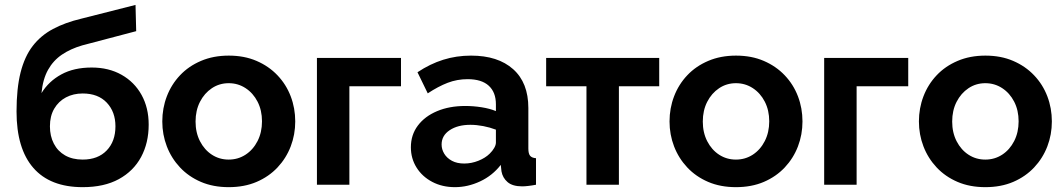

<svg xmlns="http://www.w3.org/2000/svg" viewBox="-20 -763 4393 793"><path d="M321.5 10Q187.1 10 117.7 -69.6Q48.3 -149.2 48.3 -302.4Q48.3 -397.6 65 -463.7Q81.7 -529.7 115 -573Q148.4 -616.3 198.5 -643.1Q248.7 -669.9 315.1 -685.7L539.7 -742.7L542.5 -634.3L319.8 -575.6Q271.6 -561.6 235.7 -537.3Q199.8 -512.9 178.4 -474.5Q156.9 -436.1 151.3 -378.4Q181.3 -427.4 233.3 -455.7Q285.3 -484.1 358.8 -484.1Q429.2 -484.1 482.3 -454Q535.3 -424 564.7 -370.9Q594.1 -317.7 594.1 -248.1Q594.1 -173 562.8 -114.6Q531.4 -56.3 470.7 -23.1Q410 10 321.5 10ZM321.5 -103.9Q384.5 -103.9 420.6 -141.5Q456.8 -179 456.8 -241.4Q456.8 -301.2 420.9 -339.1Q385 -376.9 321.5 -376.9Q283 -376.9 252.4 -360.8Q221.8 -344.6 204 -314.2Q186.2 -283.8 186.2 -241.4Q186.2 -200.8 202.4 -169.7Q218.5 -138.5 248.8 -121.2Q279.1 -103.9 321.5 -103.9Z M924.6 10Q860.6 10 809.9 -11.7Q759.2 -33.5 723.6 -71.4Q687.9 -109.4 669.1 -158.3Q650.3 -207.2 650.3 -261.4Q650.3 -316.1 669.1 -365.2Q687.9 -414.4 723.6 -452.1Q759.2 -489.8 810.2 -511.5Q861.2 -533.3 924.9 -533.3Q989 -533.3 1039.5 -511.5Q1090 -489.8 1125.9 -452.1Q1161.9 -414.4 1180.7 -365.2Q1199.4 -316.1 1199.4 -261.4Q1199.4 -207.2 1180.7 -158.3Q1161.9 -109.4 1126.2 -71.4Q1090.5 -33.5 1039.8 -11.7Q989 10 924.6 10ZM787.7 -260.9Q787.7 -215.4 806 -179.7Q824.3 -144.1 855.2 -124Q886.1 -103.9 924.6 -103.9Q963.1 -103.9 994.3 -124.2Q1025.5 -144.6 1043.8 -180.5Q1062.1 -216.5 1062.1 -261.9Q1062.1 -307.3 1043.8 -343Q1025.5 -378.6 994.2 -399Q963 -419.4 924.6 -419.4Q886.1 -419.4 855.1 -398.7Q824.1 -378 805.9 -342.4Q787.7 -306.8 787.7 -260.9Z M1289 0V-523.8H1636.2V-406.6H1423V0Z M1677 -154.6Q1677 -206 1705.8 -244.3Q1734.5 -282.6 1785.2 -303.9Q1835.8 -325.3 1901.8 -325.3Q1935 -325.3 1968.9 -320Q2002.7 -314.7 2028.2 -304.2V-332.3Q2028.2 -381.9 1998.7 -408.9Q1969.2 -436 1911.4 -436Q1867.9 -436 1828.9 -421Q1789.8 -405.9 1746.7 -377.4L1704.3 -464.6Q1756.2 -499.2 1810.6 -516.2Q1865 -533.3 1925.4 -533.3Q2036.7 -533.3 2099.4 -477.3Q2162.2 -421.4 2162.2 -316.9V-149.6Q2162.2 -128.6 2169.3 -119.8Q2176.5 -110.9 2193.8 -109.5V0Q2176.3 3.4 2161.8 5Q2147.3 6.7 2136.8 6.7Q2096.8 6.7 2076.3 -11Q2055.9 -28.6 2051.2 -55.3L2048.3 -82Q2013.8 -37.5 1962.9 -13.8Q1911.9 10 1858.8 10Q1806.8 10 1765.4 -11.7Q1723.9 -33.5 1700.5 -70.9Q1677 -108.3 1677 -154.6ZM2002.6 -128.4Q2014.2 -139.7 2021.2 -152Q2028.2 -164.2 2028.2 -174.2V-227.5Q2003.9 -236.8 1976 -242.2Q1948.1 -247.5 1922.8 -247.5Q1870.6 -247.5 1837.3 -225.3Q1803.9 -203.1 1803.9 -166.1Q1803.9 -146.1 1814.9 -128Q1825.9 -109.9 1846.8 -98.7Q1867.6 -87.6 1897.2 -87.6Q1927.4 -87.6 1956 -99.1Q1984.7 -110.6 2002.6 -128.4Z M2402.2 0V-406.6H2235.7V-523.8H2702.7V-406.6H2536.2V0Z M3019.6 10Q2955.6 10 2904.9 -11.7Q2854.2 -33.5 2818.6 -71.4Q2782.9 -109.4 2764.1 -158.3Q2745.3 -207.2 2745.3 -261.4Q2745.3 -316.1 2764.1 -365.2Q2782.9 -414.4 2818.6 -452.1Q2854.2 -489.8 2905.2 -511.5Q2956.2 -533.3 3019.9 -533.3Q3084 -533.3 3134.5 -511.5Q3185 -489.8 3220.9 -452.1Q3256.9 -414.4 3275.7 -365.2Q3294.4 -316.1 3294.4 -261.4Q3294.4 -207.2 3275.7 -158.3Q3256.9 -109.4 3221.2 -71.4Q3185.5 -33.5 3134.8 -11.7Q3084 10 3019.6 10ZM2882.7 -260.9Q2882.7 -215.4 2901 -179.7Q2919.3 -144.1 2950.2 -124Q2981.1 -103.9 3019.6 -103.9Q3058.1 -103.9 3089.3 -124.2Q3120.5 -144.6 3138.8 -180.5Q3157.1 -216.5 3157.1 -261.9Q3157.1 -307.3 3138.8 -343Q3120.5 -378.6 3089.2 -399Q3058 -419.4 3019.6 -419.4Q2981.1 -419.4 2950.1 -398.7Q2919.1 -378 2900.9 -342.4Q2882.7 -306.8 2882.7 -260.9Z M3384 0V-523.8H3731.2V-406.6H3518V0Z M4049.6 10Q3985.6 10 3934.9 -11.7Q3884.2 -33.5 3848.6 -71.4Q3812.9 -109.4 3794.1 -158.3Q3775.3 -207.2 3775.3 -261.4Q3775.3 -316.1 3794.1 -365.2Q3812.9 -414.4 3848.6 -452.1Q3884.2 -489.8 3935.2 -511.5Q3986.2 -533.3 4049.9 -533.3Q4114 -533.3 4164.5 -511.5Q4215 -489.8 4250.9 -452.1Q4286.9 -414.4 4305.7 -365.2Q4324.4 -316.1 4324.4 -261.4Q4324.4 -207.2 4305.7 -158.3Q4286.9 -109.4 4251.2 -71.4Q4215.5 -33.5 4164.8 -11.7Q4114 10 4049.6 10ZM3912.7 -260.9Q3912.7 -215.4 3931 -179.7Q3949.3 -144.1 3980.2 -124Q4011.1 -103.9 4049.6 -103.9Q4088.1 -103.9 4119.3 -124.2Q4150.5 -144.6 4168.8 -180.5Q4187.1 -216.5 4187.1 -261.9Q4187.1 -307.3 4168.8 -343Q4150.5 -378.6 4119.2 -399Q4088 -419.4 4049.6 -419.4Q4011.1 -419.4 3980.1 -398.7Q3949.1 -378 3930.9 -342.4Q3912.7 -306.8 3912.7 -260.9Z"/></svg>

Font: Raleway Thin
Style: Regular
Weight: 100
Designer: Matt McInerney, Pablo Impallari, Rodrigo Fuenzalida
Foundry: Matt McInerney, Pablo Impallari, Rodrigo Fuenzalida
Version: Version 4.026